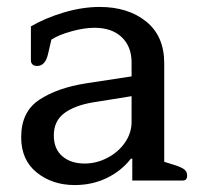

<svg xmlns="http://www.w3.org/2000/svg" viewBox="-20 -520 577 553"><path d="M41 -125Q41 -198 93 -232.5Q145 -267 228 -280L359 -300V-340Q359 -386 330.5 -413Q302 -440 252 -440Q223 -440 186.5 -430Q150 -420 128 -406L118 -363Q110 -330 87 -330Q78 -330 73.5 -334.5Q69 -339 69 -346V-444Q110 -468 163.5 -484Q217 -500 267 -500Q349 -500 401 -458Q453 -416 453 -338V-54L488 -43Q505 -37 512 -31Q519 -25 519 -14Q519 0 506 0H361V-63H357Q330 -28 288 -7.5Q246 13 195 13Q131 13 86 -23Q41 -59 41 -125ZM359 -169V-243L247 -225Q194 -216 164.5 -193.5Q135 -171 135 -130Q135 -91 159.5 -70Q184 -49 224 -49Q258 -49 289.5 -65.5Q321 -82 340 -109.5Q359 -137 359 -169Z"/></svg>

Font: Maitree Medium
Style: Regular
Weight: 500
Designer: CadsonDemak Team
Foundry: CadsonDemak
Version: Version 1.010